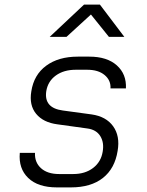

<svg xmlns="http://www.w3.org/2000/svg" viewBox="-20 -805 640 834"><path d="M227 9Q145 9 102.5 -32Q60 -73 66 -141H132Q130 -100 158 -74.5Q186 -49 237 -49H298Q350 -49 384.5 -75.5Q419 -102 426 -146Q433 -186 415.5 -214Q398 -242 359 -247L229 -265Q168 -273 137 -310.5Q106 -348 116 -408Q127 -480 180.5 -519.5Q234 -559 318 -559H368Q445 -559 487.5 -521Q530 -483 527 -421H460Q462 -456 434.5 -479Q407 -502 359 -502H309Q257 -502 222.5 -477Q188 -452 181 -409Q170 -336 253 -325L378 -308Q441 -299 471.5 -256.5Q502 -214 491 -150Q479 -73 427 -32Q375 9 288 9ZM196 -645 345 -785H414L520 -645H453L375 -742L269 -645Z"/></svg>

Font: JetBrains Mono NL ExtraLight
Style: Italic
Weight: 200
Italic angle: -9°
Monospace: yes
Designer: Philipp Nurullin, Konstantin Bulenkov
Foundry: JetBrains
Version: Version 2.305; ttfautohint (v1.8.4.7-5d5b)